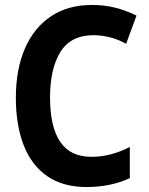

<svg xmlns="http://www.w3.org/2000/svg" viewBox="-20 -745 603 775"><path d="M330 10Q234 10 170.5 -34Q107 -78 75.5 -159Q44 -240 44 -350Q44 -465 80.5 -549Q117 -633 185.5 -679Q254 -725 351 -725Q401 -725 445 -714Q489 -703 531 -682L489 -568Q458 -586 423.5 -594.5Q389 -603 357 -603Q266 -603 224 -535.5Q182 -468 182 -352Q182 -233 223 -172.5Q264 -112 349 -112Q428 -112 504 -152V-26Q463 -7 419 1.5Q375 10 330 10Z"/></svg>

Font: Noto Sans Mono SemiCondensed
Style: Bold
Weight: 700
Width: 4
Designer: Monotype Design Team
Foundry: Monotype Imaging Inc.
Version: Version 2.014